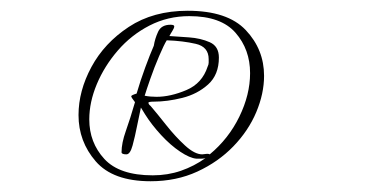

<svg xmlns="http://www.w3.org/2000/svg" viewBox="-20 -654 678 357"><path d="M260 -317Q190 -317 158 -354Q126 -391 126 -440Q126 -485 150 -529.5Q174 -574 219.5 -604Q265 -634 329 -634Q403 -634 437 -598Q471 -562 471 -513Q471 -480 456.5 -445.5Q442 -411 414 -382Q386 -353 347 -335Q308 -317 260 -317ZM264 -328Q292 -328 316.5 -336.5Q341 -345 362 -360Q359 -359 354.5 -359Q350 -359 345 -359Q333 -360 315 -372Q297 -384 279.5 -403Q262 -422 250 -441L242 -454Q239 -441 235 -420.5Q231 -400 226.5 -383.5Q222 -367 215 -367Q206 -367 206 -371Q206 -388 214 -410.5Q222 -433 231 -464Q224 -473 224 -475Q224 -477 234 -480Q241 -504 250 -528.5Q259 -553 266 -569Q268 -582 274 -595Q280 -608 297 -608Q304 -608 304 -605Q304 -602 300.5 -596.5Q297 -591 295 -587Q310 -586 331.5 -584.5Q353 -583 370 -575.5Q387 -568 387 -547Q387 -515 367 -497Q347 -479 319 -472Q291 -465 266 -465Q256 -465 256 -463Q256 -460 260 -457Q272 -443 289 -421.5Q306 -400 324 -383.5Q342 -367 356 -367Q358 -367 360.5 -367.5Q363 -368 365 -368Q369 -368 370 -367Q405 -396 425 -437Q445 -478 445 -518Q445 -562 418 -593Q391 -624 332 -624Q292 -624 258 -606.5Q224 -589 199 -560Q174 -531 160 -497.5Q146 -464 146 -432Q146 -389 174 -358.5Q202 -328 264 -328ZM271 -474Q297 -474 326.5 -486.5Q356 -499 366 -530Q368 -534 368 -537.5Q368 -541 368 -544Q368 -567 344 -572.5Q320 -578 291 -579H290Q285 -571 276 -550Q267 -529 259.5 -507.5Q252 -486 249 -476Q254 -475 259.5 -474.5Q265 -474 271 -474Z"/></svg>

Font: Bilbo
Style: Regular
Weight: 400
Designer: Robert E. Leuschke
Foundry: Robert E. Leuschke
Version: Version 1.100